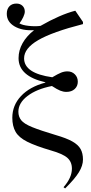

<svg xmlns="http://www.w3.org/2000/svg" viewBox="-20 -826 510 1076"><path d="M345 230 336 223Q383 170 383 119Q383 81 357.5 58.5Q332 36 265 17Q180 -8 133 -31.5Q86 -55 67.5 -87Q49 -119 49 -166Q49 -236 98 -288Q147 -340 234 -363V-365Q84 -399 84 -500Q84 -544 106.5 -584Q129 -624 171 -657Q104 -653 61 -678.5Q18 -704 18 -749Q18 -775 32.5 -790.5Q47 -806 72 -806Q93 -806 106 -793.5Q119 -781 119 -761Q119 -749 110.5 -730.5Q102 -712 89 -695Q105 -685 141 -681Q177 -677 207 -681Q317 -744 402 -766L445 -703V-691Q273 -647 194 -601Q115 -555 115 -499Q115 -415 273 -393Q305 -412 322.5 -419Q340 -426 358 -426Q383 -426 399.5 -409.5Q416 -393 416 -368Q416 -343 398.5 -327Q381 -311 352 -311Q335 -311 317.5 -318Q300 -325 271 -344Q185 -327 134 -288Q83 -249 83 -200Q83 -172 99 -152Q115 -132 160.5 -113.5Q206 -95 293 -69Q352 -52 385 -33.5Q418 -15 431.5 9Q445 33 445 68Q445 102 422 139.5Q399 177 345 230Z"/></svg>

Font: Literata 72pt
Style: Regular
Weight: 400
Designer: Latin by Veronika Burian and Jose Scaglione. Greek by Irene Vlachou. Cyrillic by Vera Evstafieva.
Foundry: TypeTogether
Version: Version 3.002